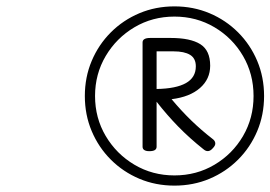

<svg xmlns="http://www.w3.org/2000/svg" viewBox="-20 -1155 848 602"><path d="M527 -573Q468 -573 417 -594.5Q366 -616 327.5 -654.5Q289 -693 267.5 -744Q246 -795 246 -854Q246 -913 267.5 -964Q289 -1015 327.5 -1053.5Q366 -1092 417 -1113.5Q468 -1135 527 -1135Q586 -1135 637 -1113.5Q688 -1092 726.5 -1053.5Q765 -1015 786.5 -964Q808 -913 808 -854Q808 -795 786.5 -744Q765 -693 726.5 -654.5Q688 -616 637 -594.5Q586 -573 527 -573ZM527 -605Q596 -605 652.5 -638.5Q709 -672 742 -728.5Q775 -785 775 -854Q775 -923 742 -979.5Q709 -1036 652.5 -1069.5Q596 -1103 527 -1103Q458 -1103 401.5 -1069.5Q345 -1036 311.5 -979.5Q278 -923 278 -854Q278 -785 311.5 -728.5Q345 -672 401.5 -638.5Q458 -605 527 -605ZM448 -681Q438 -681 432.5 -684.5Q427 -688 427 -695V-1022Q427 -1036 451 -1036H515Q577 -1036 608 -1016.5Q639 -997 639 -949Q639 -907 607 -879Q575 -851 518 -844Q549 -807 580 -777Q611 -747 647 -719Q654 -714 655 -706.5Q656 -699 647 -690Q633 -674 618 -687Q574 -722 538.5 -758.5Q503 -795 471 -836V-695Q471 -688 465.5 -684.5Q460 -681 448 -681ZM471 -876Q532 -877 563 -894.5Q594 -912 594 -947Q594 -972 576 -983Q558 -994 524 -994H471Z"/></svg>

Font: Playwrite CO ExtraLight
Style: Regular
Weight: 250
Version: Version 1.002